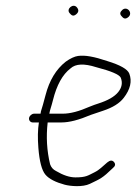

<svg xmlns="http://www.w3.org/2000/svg" viewBox="-20 -653 467 657"><path d="M398.5 -619C390.3 -611.7 389.4 -604.7 395.7 -598C401.6 -590.9 407.8 -585.1 419.1 -594.5C436 -608.5 414.8 -633.7 398.5 -619ZM218.3 -608C224.1 -601.1 230.3 -595 241.2 -604.5C249.4 -611.5 250.1 -619.2 243.4 -627.5C230.5 -643.6 205.2 -621.9 218.3 -608ZM148.8 -264C151.1 -278.2 155.7 -287.8 161.1 -310C174 -361.9 194.1 -398.2 221.4 -419C238.7 -434.9 267.6 -436.3 309.1 -423.1C359.9 -409.9 388.5 -397.9 393.3 -387C400 -369.9 397.1 -353.5 384.4 -337.8C371.7 -322.1 348.8 -309 315.7 -298.5C308.4 -296.2 298.1 -292.7 286.8 -288C250.5 -272 220.3 -264 194.8 -264ZM79.4 -249C78.2 -241.1 84.1 -234 92.1 -234H113.1C109.2 -209.6 108.6 -180.6 111.3 -147C115 -100.6 123 -70.1 135.5 -55.3C147.9 -40.5 171.3 -29.1 201.3 -21C220.2 -15.9 262.6 -11.8 287.7 -24C323.9 -41.7 329.1 -42 366.3 -78C374.7 -84.7 376 -91.5 370.1 -98.5C364.2 -105.5 356.4 -105 346.8 -97C331.1 -83.9 320.7 -71.9 303.5 -63.5C281.1 -52.6 275.2 -46 238.1 -46C218.3 -46 196.2 -53.3 171.6 -67.9C161.9 -72.6 155.1 -80.3 151.4 -91C140.3 -137.1 137.5 -184.7 143.1 -234H190.1C217.3 -234 250.4 -242.7 291.1 -260C304.5 -264.7 318.6 -269.4 333.4 -274.3C365.8 -285 389.1 -299.6 403.3 -318C426 -347.3 432.4 -375 422.5 -401C416.8 -416.1 391.8 -430.4 347.3 -444C302.3 -459.2 270.7 -465 246.7 -461.5C235.2 -459.8 220.8 -453.3 205 -442C172 -416.1 148.9 -378 135.8 -327.4C129.1 -301.8 123.9 -283.3 120.1 -272L118.8 -264H96.8C88.9 -264 80.7 -256.9 79.4 -249Z"/></svg>

Font: MewTooHand
Style: CondIta
Weight: 400
Designer: Mew Too, Robert Jablonski
Version: Version 0.77